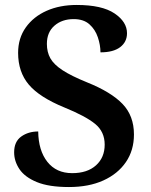

<svg xmlns="http://www.w3.org/2000/svg" viewBox="-20 -744 610 774"><path d="M258 10Q177 10 128.5 -10Q80 -30 58.5 -62Q37 -94 37 -130Q37 -173 65.5 -193.5Q94 -214 134 -214Q135 -137 171 -91.5Q207 -46 271 -46Q332 -46 367 -77.5Q402 -109 402 -161Q402 -213 363.5 -244.5Q325 -276 239 -311Q139 -352 96 -403Q53 -454 53 -531Q53 -590 84 -633.5Q115 -677 168 -700.5Q221 -724 289 -724Q391 -724 441.5 -690Q492 -656 492 -610Q492 -575 464.5 -554Q437 -533 385 -533Q385 -562 374.5 -593.5Q364 -625 340.5 -646Q317 -667 277 -667Q230 -667 199.5 -640.5Q169 -614 169 -567Q169 -534 183 -509Q197 -484 232 -461Q267 -438 331 -412Q428 -373 474 -325Q520 -277 520 -202Q520 -138 487.5 -90.5Q455 -43 396.5 -16.5Q338 10 258 10Z"/></svg>

Font: Noto Serif NP Hmong SemiBold
Style: Regular
Weight: 600
Designer: Dalton Maag Ltd
Foundry: Dalton Maag Ltd
Version: Version 1.001; ttfautohint (v1.8.4.7-5d5b)